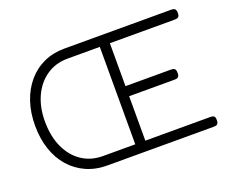

<svg xmlns="http://www.w3.org/2000/svg" viewBox="-112 -876 1303 1076"><g transform="rotate(-20 539.0 -338.0)"><path d="M359 11Q291 11 235 -14Q179 -39 138.5 -85Q98 -131 76.5 -195Q55 -259 55 -337Q55 -414 76.5 -478Q98 -542 138 -589Q178 -636 233.5 -661.5Q289 -687 357 -687H994Q1005 -687 1011.5 -684Q1018 -681 1020.5 -674.5Q1023 -668 1023 -656Q1023 -645 1020 -639Q1017 -633 1010.5 -630.5Q1004 -628 993 -628H607V-372H878Q889 -372 895.5 -369Q902 -366 904.5 -359.5Q907 -353 907 -341Q907 -330 904 -323.5Q901 -317 894.5 -314.5Q888 -312 876 -312H607V-47H994Q1005 -47 1011.5 -44.5Q1018 -42 1020.5 -36Q1023 -30 1023 -18Q1023 -7 1020 -0.5Q1017 6 1010.5 8.5Q1004 11 993 11ZM355 -47H547V-628H355Q283 -628 229 -591Q175 -554 145 -489.5Q115 -425 115 -340Q115 -252 145 -186Q175 -120 229 -83.5Q283 -47 355 -47Z"/></g></svg>

Font: Fredoka Light Light
Style: Regular
Weight: 300
Version: Version 2.001